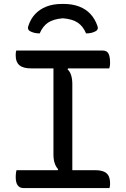

<svg xmlns="http://www.w3.org/2000/svg" viewBox="-20 -957 640 977"><path d="M348 -65H263L276 -96Q265 -107 258.5 -126Q252 -145 252 -170Q252 -226 252 -283.5Q252 -341 252 -399.5Q252 -458 252 -516.5Q252 -575 252 -635H337L324 -604Q336 -593 342 -574Q348 -555 348 -530Q348 -474 348 -416.5Q348 -359 348 -300.5Q348 -242 348 -183Q348 -124 348 -65ZM537 0H100Q89 0 81.5 -4Q74 -8 69 -15.5Q64 -23 62 -33.5Q60 -44 60 -56Q60 -63 60.5 -69.5Q61 -76 62 -81.5Q63 -87 64 -91H463Q493 -91 510 -83Q527 -75 533.5 -60Q540 -45 540 -25Q540 -21 540 -16.5Q540 -12 539 -8Q538 -4 537 0ZM63 -700H501Q525 -700 532.5 -683.5Q540 -667 540 -641Q540 -637 540 -633Q540 -629 539.5 -625Q539 -621 538 -617Q537 -613 536 -609H138Q98 -609 79 -625Q60 -641 60 -673Q60 -677 60 -681Q60 -685 60.5 -688.5Q61 -692 61.5 -695Q62 -698 63 -700ZM182 -787Q165 -787 152.5 -790.5Q140 -794 130 -800Q124 -805 122.5 -811.5Q121 -818 125 -827Q136 -861 159 -885.5Q182 -910 216 -923.5Q250 -937 296 -937H304Q349 -937 383.5 -923.5Q418 -910 440.5 -885.5Q463 -861 475 -827Q479 -818 477.5 -811.5Q476 -805 470 -800Q460 -794 447.5 -790.5Q435 -787 418 -787Q403 -823 376 -841.5Q349 -860 300 -864Q251 -860 224 -841.5Q197 -823 182 -787Z"/></svg>

Font: Recursive Monospace Casual
Style: Regular
Weight: 400
Version: Version 1.047